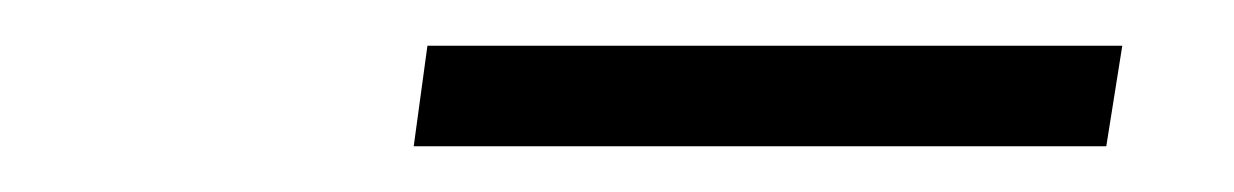

<svg xmlns="http://www.w3.org/2000/svg" viewBox="-20 -705 540 84"><path d="M161 -641 167 -685H471L464 -641Z"/></svg>

Font: Nunito Sans 7pt ExtraLight
Style: Italic
Weight: 250
Italic angle: -9°
Designer: Vernon Adams
Foundry: Vernon Adams
Version: Version 3.101;gftools[0.9.27]